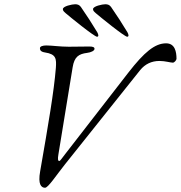

<svg xmlns="http://www.w3.org/2000/svg" viewBox="-20 -870 851 904"><path d="M437 -697C441 -697 443 -700 443 -703C443 -707 441 -713 438 -718C414 -758 388 -798 361 -837C354 -847 345 -850 334 -850C320 -850 276 -841 276 -827C276 -820 280 -816 289 -808C305 -794 424 -697 437 -697ZM579 -697C583 -697 585 -700 585 -703C585 -707 583 -713 580 -718C556 -758 530 -798 503 -837C496 -847 487 -850 476 -850C462 -850 418 -841 418 -827C418 -820 422 -816 431 -808C447 -794 566 -697 579 -697ZM192 14C207 14 245 -45 285 -95L640 -540C663 -568 693 -583 731 -583C758 -583 782 -575 794 -575C801 -575 811 -587 811 -593C811 -626 804 -666 762 -666C709 -666 659 -624 585 -529L288 -146C271 -125 264 -112 259 -112C253 -112 251 -120 255 -143L322 -553C330 -603 351 -616 390 -621C408 -623 425 -631 425 -640C425 -648 417 -651 401 -651C379 -651 340 -650 304 -650C262 -650 224 -656 198 -656C182 -656 168 -652 168 -643C168 -634 172 -626 192 -623C245 -615 246 -593 243 -550C234 -439 208 -287 169 -63C158 -2 174 14 192 14Z"/></svg>

Font: EB Garamond
Style: Italic
Weight: 400
Italic angle: -17.2°
Designer: Georg Duffner and Octavio Pardo
Foundry: Georg Duffner
Version: Version 1.000;PS 001.000;hotconv 1.0.88;makeotf.lib2.5.64775